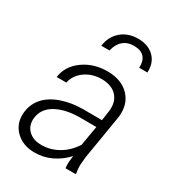

<svg xmlns="http://www.w3.org/2000/svg" viewBox="-185 -869 894 985"><g transform="rotate(30 262.0 -376.0)"><path d="M18.1 0ZM351.1 0Q348.6 -18.6 349.6 -37.1L354 -73.7Q317.4 -34.2 270.3 -11.7Q223.1 10.7 168.5 9.8Q101.6 8.8 59.8 -32.5Q18.1 -73.7 22.5 -136.2Q26.4 -188.5 58.3 -226.8Q90.3 -265.1 149.4 -286.4Q208.5 -307.6 281.7 -307.6L389.6 -307.1L398.4 -367.7Q404.3 -421.9 375 -454.6Q345.7 -487.3 288.6 -489.3Q231 -490.2 188.2 -460.7Q145.5 -431.2 134.8 -382.8H77.6Q87.4 -452.1 148.9 -495.8Q210.4 -539.6 294.4 -538.6Q376 -536.6 420.2 -489.3Q464.4 -441.9 456.1 -366.2L412.1 -100.6L408.2 -58.1Q406.7 -31.7 412.1 -5.9L411.1 0ZM178.2 -41.5Q231.9 -39.6 281 -67.1Q330.1 -94.7 362.3 -145.5L382.3 -262.2L289.1 -262.7Q200.2 -262.7 144 -231.2Q87.9 -199.7 82 -141.1Q77.6 -98.1 104.7 -70.3Q131.8 -42.5 178.2 -41.5ZM420.4 -635.7Q423.3 -673.8 404.5 -696.3Q385.7 -718.8 346.2 -719.7Q304.2 -720.7 278.6 -698.2Q252.9 -675.8 244.6 -636.2H195.8Q203.6 -694.3 244.4 -728.8Q285.2 -763.2 347.2 -762.2Q405.3 -760.3 438.7 -726.3Q472.2 -692.4 469.2 -635.3Z"/></g></svg>

Font: Roboto Light
Style: Italic
Weight: 300
Italic angle: -12°
Designer: Google
Version: Version 2.134; 2016; ttfautohint (v1.6)